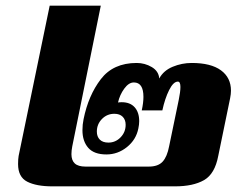

<svg xmlns="http://www.w3.org/2000/svg" viewBox="-20 -660 859 680"><path d="M44 -79Q44 -97 46 -108L156 -640H337L236 -142Q233 -127 233 -114Q233 -92 245 -81Q257 -70 283 -70H507Q540 -70 556 -87.5Q572 -105 579 -142L613 -306Q619 -335 619 -352Q619 -371 610 -371Q594 -371 579 -341Q564 -311 555 -269H482Q488 -296 488 -317Q488 -368 454 -368Q436 -368 420 -346Q404 -324 398 -297Q404 -298 411 -298Q441 -298 457 -280Q473 -262 473 -231Q473 -219 470 -205Q462 -165 429.5 -139Q397 -113 357 -113Q313 -113 292.5 -136.5Q272 -160 272 -199Q272 -219 276 -238Q293 -322 337 -379.5Q381 -437 464 -437Q493 -437 517.5 -422.5Q542 -408 544 -382Q559 -410 591.5 -423.5Q624 -437 659 -437Q727 -437 762.5 -411Q798 -385 798 -339Q798 -327 795 -312L753 -108Q741 -44 702.5 -22Q664 0 600 0H165Q109 0 76.5 -16.5Q44 -33 44 -79ZM425 -218Q425 -236 414.5 -246.5Q404 -257 385 -257Q359 -257 341 -238.5Q323 -220 323 -194Q323 -176 333.5 -165.5Q344 -155 364 -155Q389 -155 407 -173.5Q425 -192 425 -218Z"/></svg>

Font: Taviraj Black
Style: Italic
Weight: 900
Italic angle: -12°
Designer: Katatrad Team
Foundry: CadsonDemak
Version: Version 1.001